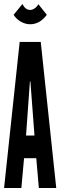

<svg xmlns="http://www.w3.org/2000/svg" viewBox="-20 -946 326 966"><path d="M0.5 0H87.5L101 -150H162.5L175.5 0H263L185 -735H79ZM111 -264 130 -529 130.5 -536.5H133L133.5 -529L153.5 -264ZM132 -824Q180.5 -824 215.5 -871.5L173 -925Q167.5 -913.5 155.5 -904.8Q143.5 -896 132 -896Q107 -896 93 -926L48.5 -871.5Q61.5 -850.5 84.5 -837.2Q107.5 -824 132 -824Z"/></svg>

Font: League Gothic SemiCondensed
Style: Regular
Weight: 400
Width: 4
Designer: The League of Moveable Type
Version: Version 1.600; ttfautohint (v1.8.3)